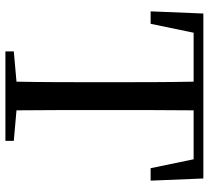

<svg xmlns="http://www.w3.org/2000/svg" viewBox="-51 -721 772 710"><g transform="rotate(90 335.0 -366.0)"><path d="M22 -537H68L101 -696H282C284 -595 284 -494 284 -392V-339C284 -239 284 -139 282 -41L170 -31V0H501V-31L388 -41C387 -140 387 -240 387 -340V-392C387 -494 387 -596 388 -696H569L602 -537H648L640 -732H30Z"/></g></svg>

Font: Noto Serif CJK SC Medium
Style: Regular
Weight: 500
Designer: Ryoko NISHIZUKA 西塚涼子 (kana & ideographs); Frank Grießhammer (Latin, Greek & Cyrillic); Wenlong ZHANG 张文龙 (bopomofo); San
Foundry: Adobe
Version: Version 2.001;hotconv 1.1.0;makeotfexe 2.6.0